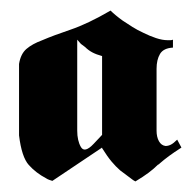

<svg xmlns="http://www.w3.org/2000/svg" viewBox="-20 -704 363 363"><path d="M173 -425 79 -362 73 -364Q70 -365 67 -367Q48 -377 34.5 -392Q21 -407 16 -448V-583Q19 -602 30 -611.5Q41 -621 60 -628Q81 -637 113.5 -648Q146 -659 189 -684Q193 -680 199 -675Q205 -670 212 -665Q221 -659 230.5 -653Q240 -647 251 -642Q263 -636 275 -632Q287 -628 297 -628H302Q305 -628 307 -629V-614Q289 -613 282.5 -602Q276 -591 276 -574V-457Q276 -445 280.5 -437Q285 -429 293 -428Q298 -428 303 -430.5Q308 -433 315 -440L323 -425Q309 -416 299.5 -409Q290 -402 282 -395L280 -393H279Q271 -385 261 -377.5Q251 -370 236 -361Q232 -363 229 -365.5Q226 -368 223 -370L207 -382Q199 -389 191 -398.5Q183 -408 173 -424ZM173 -449V-598Q162 -601 154.5 -605Q147 -609 141 -615Q137 -618 133 -621L126 -629V-457Q126 -438 133 -426Q140 -414 157 -432Z"/></svg>

Font: Fette UNZ Fraktur
Style: Regular
Weight: 900
Foundry: UNZ1 Extensions by Catfonts.de
Version: Version 0.000 2012 initial release